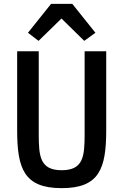

<svg xmlns="http://www.w3.org/2000/svg" viewBox="-20 -964 640 996"><path d="M245 -944 125 -794 180 -752 299 -868 417 -752 475 -794 355 -944ZM69 -698V-289C69 -89 105 12 300 12C495 12 531 -89 531 -289V-698H419V-269C419 -154 413 -81 300 -81C187 -81 181 -154 181 -269V-698Z"/></svg>

Font: IBM Plex Mono Medm
Style: Regular
Weight: 500
Monospace: yes
Designer: Mike Abbink, Paul van der Laan, Pieter van Rosmalen
Foundry: Bold Monday
Version: Version 2.004